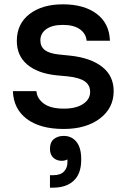

<svg xmlns="http://www.w3.org/2000/svg" viewBox="-20 -575 583 880"><path d="M272 16.1Q164.1 16.1 103 -29.8Q42 -75.7 39.1 -157.2H147Q149.4 -123.5 180.7 -100.3Q211.9 -77.1 272.9 -77.1Q328.6 -77.1 360.8 -98.4Q393.1 -119.6 393.1 -153.8Q393.1 -184.6 368.9 -201.9Q344.7 -219.2 290 -225.1L236.8 -230Q151.9 -239.3 104.5 -279.5Q57.1 -319.8 57.1 -387.2Q57.1 -465.8 115.2 -510.5Q173.3 -555.2 268.1 -555.2Q365.2 -555.2 423.1 -511.7Q481 -468.3 483.9 -388.2H377Q374.5 -420.4 346.4 -440.7Q318.4 -460.9 268.1 -460.9Q219.2 -460.9 192.1 -441.4Q165 -421.9 165 -390.1Q165 -361.8 185.1 -345.9Q205.1 -330.1 250 -325.2L303.2 -319.8Q396.5 -309.6 448.7 -268.3Q501 -227.1 501 -157.2Q501 -79.6 437.7 -31.7Q374.5 16.1 272 16.1ZM272 47.9Q308.6 47.9 330.3 75Q352.1 102.1 352.1 152.8V159.2Q352.1 220.7 318.1 252.9Q284.2 285.2 222.2 285.2H209V228H224.1Q257.3 228 273.7 210.7Q290 193.4 289.1 165V155.8Q276.4 162.1 263.2 162.1Q239.7 162.1 224.4 147.9Q209 133.8 209 106.9Q209 77.1 226.8 62.5Q244.6 47.9 272 47.9Z"/></svg>

Font: Sora Medium
Style: Regular
Weight: 500
Designer: Jonathan Barnbrook, Julián Moncada
Foundry: Barnbrook Fonts
Version: Version 2.000